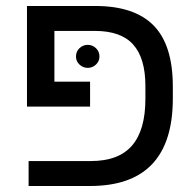

<svg xmlns="http://www.w3.org/2000/svg" viewBox="-20 -619 650 639"><path d="M463.9 -333Q463.9 -425.3 423.3 -470.7Q382.8 -516.1 295.9 -516.1H161.1V-347.2H279.8V-264.2H69.8V-599.1H296.9Q427.7 -599.1 491.5 -533.9Q555.2 -468.8 555.2 -331.1V-291Q555.2 0 279.8 0H75.2V-83H282.2Q375 -83 419.4 -134.5Q463.9 -186 463.9 -290ZM232.9 -430.7Q232.9 -447.8 244.6 -458.7Q256.3 -469.7 272 -469.7Q287.6 -469.7 299.3 -458.7Q311 -447.8 311 -430.7Q311 -415 299.3 -404.1Q287.6 -393.1 272 -393.1Q256.3 -393.1 244.6 -404.1Q232.9 -415 232.9 -430.7Z"/></svg>

Font: Arimo
Style: Regular
Weight: 400
Designer: Steve Matteson
Foundry: Monotype Imaging Inc.
Version: Version 1.33